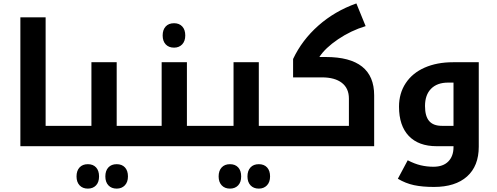

<svg xmlns="http://www.w3.org/2000/svg" viewBox="-20 -862 2928 1132"><path d="M374 -120.1Q378.9 -120.1 378.9 -116.2V-4.9Q378.9 0 374 0H100.1V-759.8H249V-120.1Z M364.3 0Q359.4 0 359.4 -4.9V-116.2Q359.4 -120.1 364.3 -120.1H519V-495.1H668V-120.1H818.4Q823.2 -120.1 823.2 -116.2V-4.9Q823.2 0 818.4 0ZM498 250Q467.3 250 449.2 230.7Q431.2 211.4 431.2 178.2Q431.2 144.5 449 125.2Q466.8 106 498 106Q528.8 106 546.4 125Q564 144 564 178.2Q564 212.4 545.9 231.2Q527.8 250 498 250ZM668 250Q637.2 250 619.1 230.7Q601.1 211.4 601.1 178.2Q601.1 144.5 618.9 125.2Q636.7 106 668 106Q699.2 106 716.8 125.2Q734.4 144.5 734.4 178.2Q734.4 211.4 716.1 230.7Q697.8 250 668 250Z M1211.9 -120.1Q1216.8 -120.1 1216.8 -116.2V-4.9Q1216.8 0 1211.9 0H808.1Q803.2 0 803.2 -4.9V-116.2Q803.2 -120.1 808.1 -120.1H933.1V-495.1H1082V-120.1ZM1006.3 -581.1Q975.1 -581.1 957 -600.3Q939 -619.6 939 -652.8Q939 -686.5 956.8 -705.8Q974.6 -725.1 1006.3 -725.1Q1036.6 -725.1 1054.4 -706.1Q1072.3 -687 1072.3 -652.8Q1072.3 -619.6 1054 -600.3Q1035.6 -581.1 1006.3 -581.1Z M1202.1 0Q1197.3 0 1197.3 -4.9V-116.2Q1197.3 -120.1 1202.1 -120.1H1356.9V-495.1H1505.9V-120.1H1656.2Q1661.1 -120.1 1661.1 -116.2V-4.9Q1661.1 0 1656.2 0ZM1335.9 250Q1305.2 250 1287.1 230.7Q1269 211.4 1269 178.2Q1269 144.5 1286.9 125.2Q1304.7 106 1335.9 106Q1366.7 106 1384.3 125Q1401.9 144 1401.9 178.2Q1401.9 212.4 1383.8 231.2Q1365.7 250 1335.9 250ZM1505.9 250Q1475.1 250 1457 230.7Q1439 211.4 1439 178.2Q1439 144.5 1456.8 125.2Q1474.6 106 1505.9 106Q1537.1 106 1554.7 125.2Q1572.3 144.5 1572.3 178.2Q1572.3 211.4 1554 230.7Q1535.6 250 1505.9 250Z M1646 0Q1641.1 0 1641.1 -4.9V-116.2Q1641.1 -120.1 1646 -120.1H2037.1V-280.8Q2037.1 -341.3 1995.6 -373.5Q1954.1 -405.8 1877.9 -405.8H1708V-514.2Q1760.7 -626 1857.2 -711.2Q1953.6 -796.4 2081.1 -841.8L2135.7 -708Q2048.8 -681.6 1973.1 -630.4Q1897.5 -579.1 1862.8 -525.9H1900.9Q2186 -525.9 2186 -299.8V0Z M2538.6 240.2Q2470.7 240.2 2421.1 229.7Q2371.6 219.2 2325.7 191.9L2383.8 83Q2424.3 104 2460.4 112.5Q2496.6 121.1 2535.6 121.1Q2592.3 121.1 2623 90.1Q2653.8 59.1 2653.8 4.9V0H2554.7Q2447.8 0 2390.1 -60.5Q2332.5 -121.1 2332.5 -232.9Q2332.5 -312 2372.1 -371.8Q2411.6 -431.6 2483.9 -463.4Q2556.2 -495.1 2650.9 -495.1H2802.7V2.9Q2802.7 116.7 2733.6 178.5Q2664.6 240.2 2538.6 240.2ZM2653.8 -120.1V-375H2621.6Q2557.6 -375 2521.7 -338.9Q2485.8 -302.7 2485.8 -236.8Q2485.8 -176.8 2510.3 -148.4Q2534.7 -120.1 2585 -120.1Z"/></svg>

Font: DroidArabicKufi-Bold
Style: Bold
Weight: 700
Designer: Pascal Zoghbi
Foundry: Ascender Corporation
Version: Version 1.00